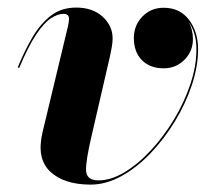

<svg xmlns="http://www.w3.org/2000/svg" viewBox="-20 -490 580 520"><path d="M228.5 -124Q211.5 -52 213.2 -26.8Q215 -1.5 247 -1.5Q280.5 -1.5 317.2 -23.5Q354 -45.5 388.5 -82.8Q423 -120 451 -166.2Q479 -212.5 495.5 -261.8Q512 -311 512 -356.5Q512 -401.5 490.5 -431Q502.5 -410.5 502.5 -384.5Q502.5 -351 479.5 -328Q456.5 -305 423.5 -305Q386 -305 364.2 -327.2Q342.5 -349.5 342.5 -387Q342.5 -421 365.5 -445Q388.5 -469 423.5 -469Q467 -469 491.8 -436.5Q516.5 -404 516.5 -356.5Q516.5 -311 499.8 -260.2Q483 -209.5 454 -161.8Q425 -114 387.8 -75Q350.5 -36 308.8 -13Q267 10 225.5 10Q153.5 10 116 -25.2Q78.5 -60.5 95 -131L164 -418.5Q165 -423 166 -429Q167 -435 167 -438.5Q167 -452.5 152 -452.5Q136 -452.5 117.5 -440.2Q99 -428 77.8 -396.2Q56.5 -364.5 32 -306L28 -307.5Q45.5 -350.5 66.8 -387.2Q88 -424 116.8 -446.8Q145.5 -469.5 186.5 -469.5Q231 -469.5 258 -444.8Q285 -420 285 -386Q285 -375 282.8 -363Q280.5 -351 278.5 -340.5Z"/></svg>

Font: Bodoni* 36pt
Style: Bold Italic
Weight: 700
Italic angle: -13°
Version: Version 2.3